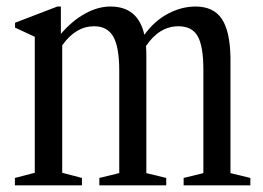

<svg xmlns="http://www.w3.org/2000/svg" viewBox="-20 -554 785 574"><path d="M24.5 0V-22L84 -37.5V-444L25 -471.5V-486L151.5 -534.5H162V-452.5Q195 -491.5 233.8 -513Q272.5 -534.5 310 -534.5Q393 -534.5 411.5 -450Q442 -492 482.5 -513.2Q523 -534.5 564.5 -534.5Q618 -534.5 642.8 -498Q667.5 -461.5 669 -383V-36.5L728.5 -22V0H529V-22L588 -36.5V-345Q588 -416 571 -445.8Q554 -475.5 513.5 -475.5Q456.5 -475.5 416.5 -416.5Q417.5 -403 417.5 -387.5V-36.5L477 -22V0H277V-22L336.5 -36.5V-342Q336.5 -413 318.8 -444.2Q301 -475.5 261.5 -475.5Q206.5 -475.5 166 -418.5V-37.5L225 -22V0Z"/></svg>

Font: Libre Caslon Condensed
Style: Regular
Weight: 400
Designer: Pablo Impallari, Rodrigo Fuenzalida, Katja Schimmel, Ertekin Erdin
Foundry: Pablo Impallari, Rodrigo Fuenzalida
Version: Version 2.000; ttfautohint (v1.8.4.7-5d5b);gftools[0.9.33]